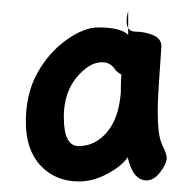

<svg xmlns="http://www.w3.org/2000/svg" viewBox="-20 -806 360 364"><path d="M130 -462Q85 -462 57 -492Q29 -522 29 -575Q29 -628 50.5 -667Q72 -706 105.5 -730Q139 -754 166 -754Q209 -754 223 -740V-753Q227 -746 237 -746Q254 -746 270 -739.5Q286 -733 286 -718Q279 -623 279 -598Q279 -572 281 -556Q283 -540 289.5 -527Q296 -514 296 -506Q296 -496 284 -480Q272 -464 258 -464Q232 -464 222 -508Q212 -492 184.5 -477Q157 -462 130 -462ZM129 -529Q160 -529 182.5 -555Q205 -581 209 -630Q209 -650 210 -665Q205 -667 199 -673Q190 -688 174 -688Q156 -688 140 -674Q101 -642 101 -584Q101 -529 129 -529ZM223 -753Q220 -758 220 -766Q220 -774 223 -786Z"/></svg>

Font: LXGW WenKai TC
Style: Bold
Weight: 700
Designer: LXGW / Fontworks Inc.
Foundry: LXGW / Fontworks Inc.
Version: Version 1.330;April 28, 2024